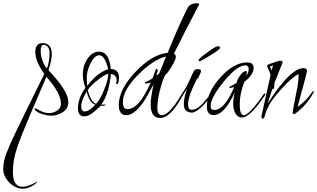

<svg xmlns="http://www.w3.org/2000/svg" viewBox="-180 -705 1941 1175"><path d="M194 -184Q238 -122 238 -80.5Q238 -39 203.5 -18Q169 3 136.5 3Q104 3 68 -10.5Q32 -24 32 -43L33 -46Q32 -45 35 -43Q42 -39 68.5 -26Q95 -13 121.5 -13Q148 -13 170.5 -29Q193 -45 193 -70Q193 -135 104 -235Q-9 28 -40.5 105.5Q-72 183 -86.5 236.5Q-101 290 -101 349Q-101 438 -43 438Q-5 438 49 405Q39 423 10.5 436.5Q-18 450 -37 450Q-85 450 -122.5 412.5Q-160 375 -160 329Q-160 283 -141.5 235Q-123 187 -89 115Q-55 43 91 -252Q36 -331 36 -386Q36 -441 80 -441Q137 -441 137 -372Q137 -338 117 -276Q169 -219 194 -184ZM106 -285Q123 -325 123 -377.5Q123 -430 86 -430Q69 -430 69 -394Q69 -338 106 -285Z M531 -196 534 -215Q534 -231 523.5 -241.5Q513 -252 499 -252Q487 -130 440 -65H471Q458 -57 451.5 -57Q445 -57 442.5 -58Q440 -59 437 -59Q438 -58 431.5 -52.5Q425 -47 394 -20Q363 7 336 7Q297 7 297 -43Q297 -104 343 -168Q327 -207 327 -250.5Q327 -294 344 -326Q377 -389 426 -389Q488 -389 498 -283Q548 -281 548 -231Q548 -190 535 -190Q531 -190 531 -196ZM427 -367Q395 -367 368 -304Q351 -266 351 -231Q351 -196 354 -179Q415 -261 482 -281Q462 -367 427 -367ZM483 -253Q461 -250 414.5 -212.5Q368 -175 357 -153Q378 -77 408 -70Q432 -92 457.5 -157Q483 -222 483 -253ZM350 -144Q317 -88 317 -55.5Q317 -23 339 -23Q366 -23 404 -65Q371 -69 350 -144Z M884 -376Q896 -373 896 -356.5Q896 -340 870.5 -298Q845 -256 831 -246Q812 -207 797.5 -148.5Q783 -90 783 -45Q783 0 809 0Q840 0 882 -54Q896 -70 936 -135Q940 -141 943 -141Q946 -141 946 -138L944 -132Q867 17 800 17Q742 17 742 -67Q742 -108 760 -189Q722 -116 693 -74Q639 0 593 0Q547 0 547 -62Q547 -157 648 -264Q749 -371 846 -382Q919 -561 971 -662Q988 -685 1025 -685Q1039 -685 1039 -678Q961 -531 884 -376ZM572 -81Q572 -37 599 -37Q672 -37 742 -200Q722 -194 714.5 -194Q707 -194 707 -198.5Q707 -203 720.5 -207.5Q734 -212 754 -226Q763 -250 768.5 -267Q774 -284 778 -284Q785 -284 785 -275Q785 -266 776 -242L794 -255L836 -359Q760 -342 666 -248Q572 -154 572 -81Z M1116 -137Q1118 -137 1118 -135Q1118 -118 1063 -60Q1019 -16 996 -16Q945 -16 945 -67Q945 -105 965 -163L947 -135Q934 -113 929 -113Q927 -113 927 -118.5Q927 -124 942 -144Q957 -164 986 -226Q994 -247 1008 -273Q1013 -282 1031.5 -282Q1050 -282 1050 -272Q1050 -262 1040 -242Q1030 -222 1023 -219Q971 -115 971 -66Q971 -33 993 -33Q1029 -33 1072 -85Q1090 -106 1094 -110.5Q1098 -115 1102 -120Q1106 -125 1109 -128Q1114 -133 1116 -137ZM1167 -411Q1167 -404 1109 -367.5Q1051 -331 1043 -331Q1035 -331 1035 -336Q1035 -346 1087 -383Q1139 -422 1153 -422Q1167 -422 1167 -411Z M1440 -120Q1350 14 1301 14Q1274 14 1260.5 -11.5Q1247 -37 1247 -68.5Q1247 -100 1257 -141Q1194 -1 1127 -1Q1086 -1 1086 -54Q1086 -139 1168.5 -231Q1251 -323 1333 -323Q1372 -323 1372 -289Q1372 -247 1316 -205Q1287 -133 1287 -66.5Q1287 0 1312 0Q1345 0 1432 -126Q1438 -134 1441 -134Q1444 -134 1444 -129.5Q1444 -125 1440 -120ZM1326 -239Q1342 -261 1342 -283Q1342 -305 1321 -305Q1271 -305 1190 -206.5Q1109 -108 1109 -55Q1109 -32 1131 -32Q1194 -32 1253 -172Q1235 -167 1229 -167Q1223 -167 1223 -170Q1223 -175 1237 -180L1268 -198Q1270 -215 1289 -242.5Q1308 -270 1325 -270Q1331 -270 1331 -262Q1331 -254 1326 -239Z M1420 6 1476 -247Q1472 -261 1454 -301Q1454 -308 1471 -314Q1521 -333 1535.5 -333Q1550 -333 1550 -324Q1513 -232 1499 -196Q1499 -193 1499 -190Q1499 -159 1490 -159Q1488 -159 1487 -162Q1466 -99 1458 -70Q1504 -145 1552 -201Q1627 -288 1676 -288Q1699 -288 1699 -270Q1699 -263 1641 -50Q1699 -93 1731 -142Q1736 -148 1738.5 -148Q1741 -148 1741 -145Q1741 -142 1738 -137Q1694 -59 1631 -13Q1626 -7 1618.5 -7Q1611 -7 1611 -16Q1611 -25 1623 -84Q1635 -143 1640.5 -174Q1646 -205 1648 -252Q1607 -232 1547 -166Q1487 -100 1467.5 -63Q1448 -26 1442.5 -2.5Q1437 21 1428.5 21Q1420 21 1420 8ZM1491 -307Q1486 -303 1472 -297L1482 -274Z"/></svg>

Font: Ruthie
Style: Regular
Weight: 400
Designer: Robert E. Leuschke
Foundry: Robert E. Leuschke
Version: Version 1.003